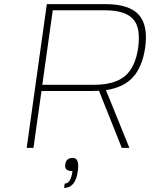

<svg xmlns="http://www.w3.org/2000/svg" viewBox="-20 -720 738 935"><path d="M462 -278Q453 -277 433 -277H182L143 0H110L208 -700H492Q609 -700 655.5 -648.5Q702 -597 687 -488Q673 -394 627.5 -344Q582 -294 496 -281L610 0H573ZM186 -307H436Q538 -307 588.5 -349.5Q639 -392 653 -488Q659 -536 653.5 -570.5Q648 -605 628 -627Q608 -649 573.5 -659.5Q539 -670 487 -670H237ZM359 113Q348 195 292 195L295 174Q325 174 333 113Q312 113 303.5 105Q295 97 298 80Q302 49 335 49Q368 49 359 113Z"/></svg>

Font: Fivo Sans Thin
Style: Regular
Weight: 250
Foundry: Alexander Slobzheninov
Version: 1.0